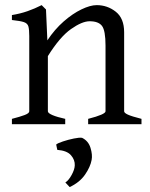

<svg xmlns="http://www.w3.org/2000/svg" viewBox="-20 -489 592 756"><path d="M26.9 0V-21Q59.1 -29.3 77.1 -36.1Q95.2 -43 95.2 -50.8V-347.2Q95.2 -372.6 91.8 -384.8Q88.4 -397 74.2 -401.9Q60.1 -406.7 26.9 -410.2V-429.7Q60.1 -435.1 88.6 -445.1Q117.2 -455.1 144 -468.8L161.1 -451.7L166.5 -330.1Q195.3 -373.5 230.7 -404.5Q266.1 -435.5 300.8 -452.1Q335.4 -468.8 360.8 -468.8Q402.8 -468.8 435.8 -442.9Q468.8 -417 468.8 -361.8V-50.8Q468.8 -44.4 483.6 -37.6Q498.5 -30.8 537.1 -21V0H327.1V-21Q395.5 -38.6 395.5 -50.8V-309.1Q395.5 -368.7 381.6 -387Q367.7 -405.3 333 -405.3Q303.2 -405.3 259.5 -374.5Q215.8 -343.8 168.5 -268.1V-50.8Q168.5 -43.5 187 -35.6Q205.6 -27.8 236.8 -21V0ZM254.4 247.6 237.3 229.5Q250.5 221.2 262.2 199.7Q273.9 178.2 274.4 162.1Q275.4 140.6 259.5 122.3Q243.7 104 205.6 101.1L201.2 80.1Q207 74.7 227.8 67.9Q248.5 61 270.8 56.4Q293 51.8 303.2 53.7Q328.1 65.9 336.4 93.3Q344.7 120.6 340.8 140.6Q335.9 168 314.9 198.5Q293.9 229 254.4 247.6Z"/></svg>

Font: David Libre
Style: Regular
Weight: 400
Designer: Ismar David, J. Victor Gaultney, Annie Olsen and Meir Sadan
Foundry: Monotype Imaging Inc. & SIL International
Version: Version 1.100; ttfautohint (v1.8.4.7-5d5b)